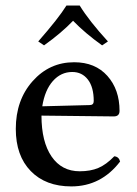

<svg xmlns="http://www.w3.org/2000/svg" viewBox="-20 -664 494 694"><path d="M132.8 -279.8 304.2 -284.2Q318.8 -284.2 318.8 -298.8Q318.8 -349.1 297.6 -376.5Q276.4 -403.8 241.2 -403.8Q200.2 -403.8 171.1 -371.1Q142.1 -338.4 132.8 -279.8ZM393.1 -99.1Q409.7 -97.7 414.1 -80.1Q345.2 9.8 237.8 9.8Q145 9.8 91.1 -45.7Q37.1 -101.1 37.1 -198.2Q37.1 -302.2 97.9 -370.6Q158.7 -439 248 -439Q324.2 -439 368.2 -389.6Q412.1 -340.3 412.1 -263.2Q412.1 -243.2 391.1 -243.2L129.9 -246.1Q129.9 -151.4 166.5 -98.1Q203.1 -44.9 268.1 -44.9Q307.1 -44.9 335.4 -56.9Q363.8 -68.8 393.1 -99.1ZM139.2 -500 118.2 -514.2Q191.4 -597.7 220.2 -644H268.1Q302.2 -588.4 370.1 -514.2L349.1 -500Q288.1 -543.5 244.1 -588.9Q202.1 -544.9 139.2 -500Z"/></svg>

Font: Common Serif News
Style: Regular
Weight: 450
Designer: Philipp H. Poll, Khaled Hosny
Foundry: Stefan Peev, Context Ltd.
Version: Version 1.026